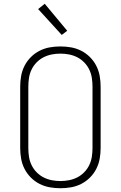

<svg xmlns="http://www.w3.org/2000/svg" viewBox="-20 -989 640 1017"><path d="M300 8Q271 8 243 3Q215 -2 189.5 -15Q164 -28 143.5 -48.5Q123 -69 110 -94.5Q97 -120 92 -148Q87 -176 87 -205V-530Q87 -559 92 -587Q97 -615 110 -640.5Q123 -666 143.5 -686.5Q164 -707 189.5 -720Q215 -733 243 -738Q271 -743 300 -743Q329 -743 357 -738Q385 -733 410.5 -720Q436 -707 456.5 -686.5Q477 -666 490 -640.5Q503 -615 508 -587Q513 -559 513 -530V-205Q513 -176 508 -148Q503 -120 490 -94.5Q477 -69 456.5 -48.5Q436 -28 410.5 -15Q385 -2 357 3Q329 8 300 8ZM300 -30Q323 -30 346 -34.5Q369 -39 389.5 -49.5Q410 -60 426.5 -77Q443 -94 453 -115Q463 -136 466.5 -159Q470 -182 470 -205V-530Q470 -553 466.5 -576Q463 -599 453 -620Q443 -641 426.5 -658Q410 -675 389.5 -685.5Q369 -696 346 -700.5Q323 -705 300 -705Q277 -705 254 -700.5Q231 -696 210.5 -685.5Q190 -675 173.5 -658Q157 -641 147 -620Q137 -599 133.5 -576Q130 -553 130 -530V-205Q130 -182 133.5 -159Q137 -136 147 -115Q157 -94 173.5 -77Q190 -60 210.5 -49.5Q231 -39 254 -34.5Q277 -30 300 -30ZM307 -804 182 -941 217 -969 336 -826Z"/></svg>

Font: Iosevka Aile Extralight
Style: Regular
Weight: 200
Designer: Belleve Invis
Foundry: Belleve Invis
Version: Version 31.1.0; ttfautohint (v1.8.4)